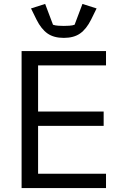

<svg xmlns="http://www.w3.org/2000/svg" viewBox="-20 -958 640 978"><path d="M90 0V-698H520V-625H174V-390H508V-317H174V-73H520V0ZM166 -858 138 -915 210 -938 250 -832Q261 -828 277 -827Q293 -826 305 -826Q317 -826 333 -827Q349 -828 360 -832L400 -938L472 -915L444 -858Q420 -810 388 -787.5Q356 -765 305 -765Q254 -765 222 -787.5Q190 -810 166 -858Z"/></svg>

Font: IBM Plaex Mono
Style: Regular
Weight: 400
Designer: Mike Abbink, Paul van der Laan, Pieter van Rosmalen
Foundry: Bold Monday
Version: Version 2.003